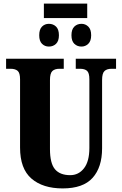

<svg xmlns="http://www.w3.org/2000/svg" viewBox="-20 -1042 682 1072"><path d="M92 -218V-599Q92 -635 78.5 -646.5Q65 -658 39 -658H14V-714H336V-658H312Q286 -658 272.5 -645.5Q259 -633 259 -595V-210Q259 -130 287 -97Q315 -64 372 -64Q419 -64 449 -102.5Q479 -141 479 -216V-599Q479 -635 466 -646.5Q453 -658 427 -658H403V-714H628V-658H603Q577 -658 563.5 -645.5Q550 -633 550 -595V-214Q550 -108 497 -49Q444 10 330 10Q219 10 155.5 -45Q92 -100 92 -218ZM225 -1022H467V-941H225ZM199 -845Q199 -878 214.5 -893.5Q230 -909 253 -909Q277 -909 293 -893.5Q309 -878 309 -845Q309 -813 293 -797.5Q277 -782 253 -782Q230 -782 214.5 -797.5Q199 -813 199 -845ZM379 -845Q379 -878 395 -893.5Q411 -909 435 -909Q457 -909 473 -893.5Q489 -878 489 -845Q489 -813 473 -797.5Q457 -782 435 -782Q411 -782 395 -797.5Q379 -813 379 -845Z"/></svg>

Font: Noto Serif CondBlack
Style: Regular
Weight: 900
Width: 3
Designer: Monotype Design Team
Foundry: Monotype Imaging Inc.
Version: Version 1.001